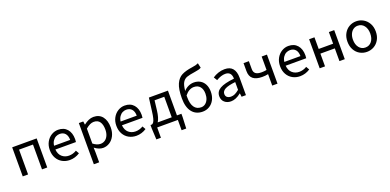

<svg xmlns="http://www.w3.org/2000/svg" viewBox="2 -1946 6725 3315"><g transform="rotate(-20 3364.5 -289.0)"><path d="M99 -534H549V0H453V-456H197V0H99Z M693 -267Q693 -350 728.5 -414Q764 -478 822 -513Q880 -548 945 -548Q1051 -548 1110 -480Q1169 -412 1169 -296Q1169 -262 1165 -243H787Q795 -154 847.5 -108.5Q900 -63 974 -63Q1047 -63 1113 -103L1147 -43Q1061 13 962 13Q887 13 825.5 -21Q764 -55 728.5 -118.5Q693 -182 693 -267ZM1084 -312Q1084 -388 1048 -429.5Q1012 -471 947 -471Q912 -471 878.5 -454.5Q845 -438 820 -402Q795 -366 788 -312Z M1324 -534H1405L1413 -474H1417Q1457 -507 1503 -527.5Q1549 -548 1594 -548Q1701 -548 1758.5 -474.5Q1816 -401 1816 -275Q1816 -188 1782.5 -122.5Q1749 -57 1693.5 -22Q1638 13 1574 13Q1500 13 1419 -48L1422 44V223H1324ZM1716 -274Q1716 -364 1680.5 -415Q1645 -466 1570 -466Q1502 -466 1422 -396V-122Q1491 -68 1556 -68Q1602 -68 1638.5 -93Q1675 -118 1695.5 -164.5Q1716 -211 1716 -274Z M1916 -267Q1916 -350 1951.5 -414Q1987 -478 2045 -513Q2103 -548 2168 -548Q2274 -548 2333 -480Q2392 -412 2392 -296Q2392 -262 2388 -243H2010Q2018 -154 2070.5 -108.5Q2123 -63 2197 -63Q2270 -63 2336 -103L2370 -43Q2284 13 2185 13Q2110 13 2048.5 -21Q1987 -55 1951.5 -118.5Q1916 -182 1916 -267ZM2307 -312Q2307 -388 2271 -429.5Q2235 -471 2170 -471Q2135 -471 2101.5 -454.5Q2068 -438 2043 -402Q2018 -366 2011 -312Z M2581 -300 2611 -534H2961V-79H3043V-16L3034 189H2949V0H2569V189H2485L2475 -16V-79H2503Q2521 -88 2534 -107Q2547 -126 2559 -171.5Q2571 -217 2581 -300ZM2865 -79V-456H2687L2666 -280Q2650 -143 2607 -79Z M3141 -325Q3141 -496 3182 -587.5Q3223 -679 3296 -716Q3369 -753 3490 -770Q3535 -776 3558 -782.5Q3581 -789 3608 -801L3628 -713Q3608 -700 3580 -692.5Q3552 -685 3511 -679Q3406 -664 3356 -646Q3306 -628 3277 -579Q3248 -530 3239 -426Q3275 -468 3324.5 -491Q3374 -514 3427 -514Q3493 -514 3544 -484Q3595 -454 3623 -397.5Q3651 -341 3651 -264Q3651 -182 3618.5 -119Q3586 -56 3529.5 -21.5Q3473 13 3405 13Q3279 13 3210 -75Q3141 -163 3141 -325ZM3404 -67Q3447 -67 3480.5 -92Q3514 -117 3533 -161.5Q3552 -206 3552 -264Q3552 -346 3512.5 -393Q3473 -440 3401 -440Q3310 -440 3235 -346V-306Q3235 -192 3278.5 -129.5Q3322 -67 3404 -67Z M3760 -139Q3760 -226 3841 -273Q3922 -320 4103 -339Q4101 -468 3988 -468Q3912 -468 3821 -414L3783 -477Q3829 -509 3886.5 -528.5Q3944 -548 4004 -548Q4104 -548 4152 -489.5Q4200 -431 4200 -325V0H4120L4112 -64H4109Q4013 13 3924 13Q3853 13 3806.5 -28Q3760 -69 3760 -139ZM4103 -133V-276Q3968 -261 3911.5 -229.5Q3855 -198 3855 -146Q3855 -105 3882 -84.5Q3909 -64 3952 -64Q3990 -64 4024.5 -80.5Q4059 -97 4103 -133Z M4573 -199Q4464 -199 4407 -244.5Q4350 -290 4350 -388V-534H4448V-388Q4448 -331 4482.5 -304.5Q4517 -278 4592 -278Q4635 -278 4683 -287V-534H4780V0H4683V-210Q4649 -204 4628.5 -201.5Q4608 -199 4573 -199Z M4924 -267Q4924 -350 4959.5 -414Q4995 -478 5053 -513Q5111 -548 5176 -548Q5282 -548 5341 -480Q5400 -412 5400 -296Q5400 -262 5396 -243H5018Q5026 -154 5078.5 -108.5Q5131 -63 5205 -63Q5278 -63 5344 -103L5378 -43Q5292 13 5193 13Q5118 13 5056.5 -21Q4995 -55 4959.5 -118.5Q4924 -182 4924 -267ZM5315 -312Q5315 -388 5279 -429.5Q5243 -471 5178 -471Q5143 -471 5109.5 -454.5Q5076 -438 5051 -402Q5026 -366 5019 -312Z M5555 -534H5653V-320H5918V-534H6016V0H5918V-234H5653V0H5555Z M6162 -267Q6162 -352 6197.5 -416Q6233 -480 6292.5 -514Q6352 -548 6422 -548Q6492 -548 6551.5 -514Q6611 -480 6647 -416.5Q6683 -353 6683 -267Q6683 -182 6647 -118Q6611 -54 6551.5 -20.5Q6492 13 6422 13Q6352 13 6292.5 -20.5Q6233 -54 6197.5 -118Q6162 -182 6162 -267ZM6581 -267Q6581 -356 6537.5 -411.5Q6494 -467 6422 -467Q6375 -467 6339 -441.5Q6303 -416 6283 -370.5Q6263 -325 6263 -267Q6263 -177 6307 -122Q6351 -67 6422 -67Q6494 -67 6537.5 -122Q6581 -177 6581 -267Z"/></g></svg>

Font: Nebula Sans Medium
Style: Regular
Weight: 500
Designer: Paul D. Hunt for Adobe (as Source Sans)
Foundry: Nebula Entertainment & Broadcasting LLC
Version: Version 1.010